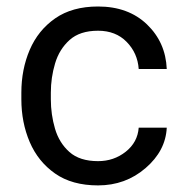

<svg xmlns="http://www.w3.org/2000/svg" viewBox="-20 -558 563 588"><path d="M280.3 -64.5Q328.6 -64.5 365 -93.3Q401.4 -122.1 404.8 -167H490.7Q487.3 -96.2 425.8 -43.2Q364.3 9.8 280.3 9.8Q200.7 9.8 148.7 -26.6Q96.7 -63 71 -123Q45.4 -183.1 45.4 -253.9V-274.4Q45.4 -345.2 71 -405.3Q96.7 -465.3 148.9 -501.7Q201.2 -538.1 280.3 -538.1Q373 -538.1 430.2 -483.2Q487.3 -428.2 490.7 -346.7H404.8Q401.4 -395.5 367.9 -429.7Q334.5 -463.9 280.3 -463.9Q224.6 -463.9 193.1 -435.5Q161.6 -407.2 148.7 -363.8Q135.7 -320.3 135.7 -274.4V-253.9Q135.7 -207.5 148.4 -164.1Q161.1 -120.6 192.6 -92.5Q224.1 -64.5 280.3 -64.5Z"/></svg>

Font: RobotoDEMO
Style: Regular
Weight: 400
Designer: Christian Robertson
Foundry: Google
Version: Version 2.136